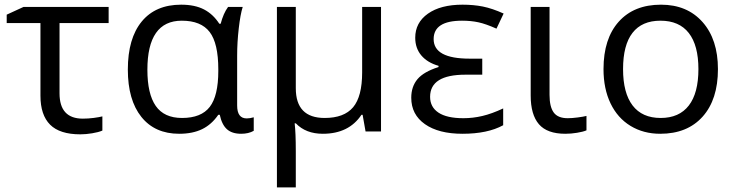

<svg xmlns="http://www.w3.org/2000/svg" viewBox="-20 -565 3161 825"><path d="M446.8 -535.2V-465.8H235.8V-164.1Q235.8 -55.2 335.9 -55.2Q358.9 -55.2 382.8 -58.3Q406.7 -61.5 419.9 -64.9V-3.9Q402.8 3.4 375.7 7.8Q348.6 12.2 325.2 12.2Q236.8 12.2 195.3 -29.3Q153.8 -70.8 153.8 -153.8V-465.8H8.8V-502L81.1 -535.2Z M762.2 -58.1Q844.7 -58.1 881.3 -105.7Q918 -153.3 918 -259.8V-267.1Q918 -378.9 880.9 -427.5Q843.8 -476.1 761.2 -476.1Q613.3 -476.1 613.3 -265.1Q613.3 -161.6 649.2 -109.9Q685.1 -58.1 762.2 -58.1ZM750 9.8Q645.5 9.8 587.4 -62.7Q529.3 -135.3 529.3 -266.1Q529.3 -399.9 588.9 -472.4Q648.4 -544.9 758.3 -544.9Q817.4 -544.9 856.7 -524.4Q896 -503.9 922.4 -462.9H928.2Q939.9 -507.8 960 -535.2H1022.9Q1012.7 -502.9 1005.9 -442.9Q999 -382.8 999 -326.2V-111.8Q999 -56.2 1040 -56.2Q1054.2 -56.2 1070.3 -61V-2.9Q1047.9 9.8 1016.1 9.8Q976.6 9.8 954.8 -10Q933.1 -29.8 924.3 -71.8H918Q889.2 -29.8 848.4 -10Q807.6 9.8 750 9.8Z M1251 -186Q1251 -58.1 1375 -58.1Q1458.5 -58.1 1497.3 -104.2Q1536.1 -150.4 1536.1 -253.9V-535.2H1617.2V0H1550.8L1538.1 -71.8H1533.2Q1479 9.8 1367.2 9.8Q1293.9 9.8 1251 -35.2H1246.1Q1251 5.9 1251 84V240.2H1169.9V-535.2H1251Z M2052.2 -313V-244.1H1980Q1828.1 -244.1 1828.1 -148.9Q1828.1 -105 1864 -81.1Q1899.9 -57.1 1971.2 -57.1Q2012.2 -57.1 2052.7 -66.7Q2093.3 -76.2 2142.1 -99.1V-26.9Q2075.2 9.8 1967.3 9.8Q1864.7 9.8 1805.9 -31.5Q1747.1 -72.8 1747.1 -145Q1747.1 -192.9 1773.9 -224.9Q1800.8 -256.8 1864.3 -276.9V-282.2Q1816.4 -295.9 1790.3 -326.9Q1764.2 -357.9 1764.2 -402.8Q1764.2 -467.8 1818.8 -506.3Q1873.5 -544.9 1967.3 -544.9Q2014.6 -544.9 2054.9 -536.9Q2095.2 -528.8 2144 -506.8L2113.3 -441.9Q2067.4 -462.4 2035.6 -469.2Q2003.9 -476.1 1965.3 -476.1Q1843.3 -476.1 1843.3 -397Q1843.3 -313 1998 -313Z M2341.3 -535.2V-157.2Q2341.3 -106.4 2359.1 -81.8Q2377 -57.1 2419.4 -57.1Q2437.5 -57.1 2462.2 -60.3Q2486.8 -63.5 2500 -66.9V-4.9Q2484.9 1.5 2459.2 5.6Q2433.6 9.8 2409.2 9.8Q2331.1 9.8 2295.7 -31.2Q2260.3 -72.3 2260.3 -154.8V-535.2Z M3064.9 -268.1Q3064.9 -137.2 2999 -63.7Q2933.1 9.8 2816.9 9.8Q2745.1 9.8 2689.5 -23.9Q2633.8 -57.6 2603.5 -120.6Q2573.2 -183.6 2573.2 -268.1Q2573.2 -398.9 2638.7 -471.9Q2704.1 -544.9 2820.3 -544.9Q2932.6 -544.9 2998.8 -470.2Q3064.9 -395.5 3064.9 -268.1ZM2657.2 -268.1Q2657.2 -165.5 2698.2 -111.8Q2739.3 -58.1 2818.8 -58.1Q2898.4 -58.1 2939.7 -111.6Q2981 -165 2981 -268.1Q2981 -370.1 2939.7 -423.1Q2898.4 -476.1 2817.9 -476.1Q2738.3 -476.1 2697.8 -423.8Q2657.2 -371.6 2657.2 -268.1Z"/></svg>

Font: WebKoruri
Style: Regular
Weight: 400
Foundry: lindwurm / mohemohe
Version: Version 1.00